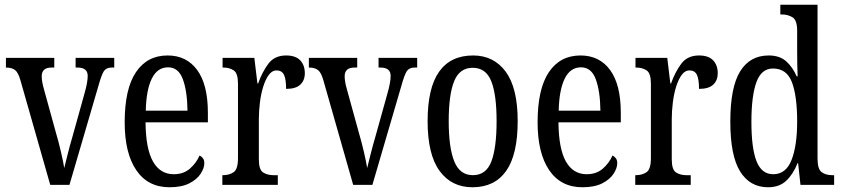

<svg xmlns="http://www.w3.org/2000/svg" viewBox="-20 -780 3553 810"><path d="M66 -442Q57 -474 43.5 -484.5Q30 -495 5 -495V-536H209V-495H198Q176 -495 166 -485.5Q156 -476 156 -459Q156 -446 158.5 -432.5Q161 -419 165 -405L216 -220Q227 -183 237 -140Q247 -97 251 -71Q256 -91 265 -127.5Q274 -164 287 -208L336 -384Q350 -432 350 -460Q350 -495 307 -495H299V-536H462V-495H451Q428 -495 418 -479.5Q408 -464 395 -417L273 0H192Z M695 10Q604 10 555 -62Q506 -134 506 -264Q506 -405 553.5 -475.5Q601 -546 687 -546Q767 -546 812 -484.5Q857 -423 857 -304V-264H594Q595 -152 625.5 -98.5Q656 -45 713 -45Q754 -45 781 -68.5Q808 -92 822 -124Q830 -120 836 -112.5Q842 -105 842 -91Q842 -71 826.5 -47Q811 -23 778.5 -6.5Q746 10 695 10ZM771 -313Q770 -395 751.5 -445.5Q733 -496 689 -496Q644 -496 620.5 -448.5Q597 -401 595 -313Z M918 0V-41H921Q947 -41 965.5 -53.5Q984 -66 984 -113V-427Q984 -471 966 -483Q948 -495 922 -495H919V-536H1053L1066 -428H1069Q1086 -476 1112 -511Q1138 -546 1187 -546Q1227 -546 1246.5 -525.5Q1266 -505 1266 -471Q1266 -441 1247 -423Q1228 -405 1187 -405Q1187 -446 1178 -464.5Q1169 -483 1146 -483Q1128 -483 1114 -464Q1100 -445 1090.5 -414.5Q1081 -384 1076.5 -347.5Q1072 -311 1072 -276V-108Q1072 -64 1090 -52.5Q1108 -41 1133 -41H1152V0Z M1344 -442Q1335 -474 1321.5 -484.5Q1308 -495 1283 -495V-536H1487V-495H1476Q1454 -495 1444 -485.5Q1434 -476 1434 -459Q1434 -446 1436.5 -432.5Q1439 -419 1443 -405L1494 -220Q1505 -183 1515 -140Q1525 -97 1529 -71Q1534 -91 1543 -127.5Q1552 -164 1565 -208L1614 -384Q1628 -432 1628 -460Q1628 -495 1585 -495H1577V-536H1740V-495H1729Q1706 -495 1696 -479.5Q1686 -464 1673 -417L1551 0H1470Z M1973 10Q1885 10 1834.5 -59Q1784 -128 1784 -269Q1784 -409 1832.5 -477.5Q1881 -546 1976 -546Q2063 -546 2113.5 -477.5Q2164 -409 2164 -269Q2164 -128 2115.5 -59Q2067 10 1973 10ZM1975 -41Q2031 -41 2053 -99Q2075 -157 2075 -269Q2075 -381 2052.5 -437.5Q2030 -494 1974 -494Q1919 -494 1896 -437.5Q1873 -381 1873 -269Q1873 -157 1896.5 -99Q1920 -41 1975 -41Z M2437 10Q2346 10 2297 -62Q2248 -134 2248 -264Q2248 -405 2295.5 -475.5Q2343 -546 2429 -546Q2509 -546 2554 -484.5Q2599 -423 2599 -304V-264H2336Q2337 -152 2367.5 -98.5Q2398 -45 2455 -45Q2496 -45 2523 -68.5Q2550 -92 2564 -124Q2572 -120 2578 -112.5Q2584 -105 2584 -91Q2584 -71 2568.5 -47Q2553 -23 2520.5 -6.5Q2488 10 2437 10ZM2513 -313Q2512 -395 2493.5 -445.5Q2475 -496 2431 -496Q2386 -496 2362.5 -448.5Q2339 -401 2337 -313Z M2660 0V-41H2663Q2689 -41 2707.5 -53.5Q2726 -66 2726 -113V-427Q2726 -471 2708 -483Q2690 -495 2664 -495H2661V-536H2795L2808 -428H2811Q2828 -476 2854 -511Q2880 -546 2929 -546Q2969 -546 2988.5 -525.5Q3008 -505 3008 -471Q3008 -441 2989 -423Q2970 -405 2929 -405Q2929 -446 2920 -464.5Q2911 -483 2888 -483Q2870 -483 2856 -464Q2842 -445 2832.5 -414.5Q2823 -384 2818.5 -347.5Q2814 -311 2814 -276V-108Q2814 -64 2832 -52.5Q2850 -41 2875 -41H2894V0Z M3220 10Q3144 10 3102.5 -56.5Q3061 -123 3061 -267Q3061 -412 3102.5 -479Q3144 -546 3223 -546Q3269 -546 3296.5 -521.5Q3324 -497 3341 -458H3345Q3344 -481 3343.5 -508Q3343 -535 3343 -563V-650Q3343 -695 3323.5 -707Q3304 -719 3278 -719H3272V-760H3429V-111Q3429 -67 3446 -54Q3463 -41 3491 -41H3499V0H3357L3347 -92H3345Q3326 -45 3297 -17.5Q3268 10 3220 10ZM3242 -45Q3296 -45 3319.5 -105.5Q3343 -166 3343 -267Q3343 -375 3321 -433Q3299 -491 3241 -491Q3192 -491 3171 -433Q3150 -375 3150 -266Q3150 -155 3171.5 -100Q3193 -45 3242 -45Z"/></svg>

Font: Noto Serif Ethiopic ExtraCondensed
Style: Regular
Weight: 400
Width: 2
Designer: Monotype Design Team
Foundry: Monotype Imaging Inc.
Version: Version 2.102; ttfautohint (v1.8.4.7-5d5b)